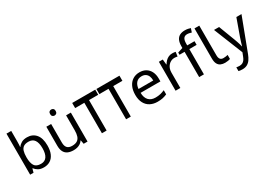

<svg xmlns="http://www.w3.org/2000/svg" viewBox="10 -1802 4288 3079"><g transform="rotate(-30 2154.0 -262.5)"><path d="M173 -575Q173 -541 171.5 -511.5Q170 -482 168 -465H173Q196 -499 236 -522Q276 -545 339 -545Q439 -545 499.5 -475.5Q560 -406 560 -268Q560 -176 532.5 -114Q505 -52 455 -21Q405 10 339 10Q276 10 236 -13Q196 -36 173 -68H166L148 0H85V-760H173ZM324 -472Q267 -472 234 -450.5Q201 -429 187 -384.5Q173 -340 173 -271V-267Q173 -168 205.5 -115.5Q238 -63 326 -63Q398 -63 433.5 -116Q469 -169 469 -269Q469 -370 433.5 -421Q398 -472 324 -472Z M900 -737Q920 -737 935.5 -723.5Q951 -710 951 -681Q951 -653 935.5 -639Q920 -625 900 -625Q878 -625 863 -639Q848 -653 848 -681Q848 -710 863 -723.5Q878 -737 900 -737ZM1148 -536V0H1076L1063 -71H1059Q1042 -43 1015 -25Q988 -7 956 1.5Q924 10 889 10Q825 10 781.5 -10.5Q738 -31 716 -74Q694 -117 694 -185V-536H783V-191Q783 -127 812 -95Q841 -63 902 -63Q962 -63 996.5 -85.5Q1031 -108 1045.5 -151.5Q1060 -195 1060 -257V-536Z M1671 -659V-564H1501V0H1414V-564H1244V-659Z M2119 -659V-564H1949V0H1862V-564H1692V-659Z M2421 -546Q2490 -546 2539.5 -516Q2589 -486 2615.5 -431.5Q2642 -377 2642 -304V-251H2275Q2277 -160 2321.5 -112.5Q2366 -65 2446 -65Q2497 -65 2536.5 -74.5Q2576 -84 2618 -102V-25Q2577 -7 2537 1.5Q2497 10 2442 10Q2366 10 2307.5 -21Q2249 -52 2216.5 -113.5Q2184 -175 2184 -264Q2184 -352 2213.5 -415Q2243 -478 2296.5 -512Q2350 -546 2421 -546ZM2420 -474Q2357 -474 2320.5 -433.5Q2284 -393 2277 -321H2550Q2550 -367 2536 -401Q2522 -435 2493.5 -454.5Q2465 -474 2420 -474Z M3028 -546Q3043 -546 3060.5 -544.5Q3078 -543 3091 -540L3080 -459Q3067 -462 3051.5 -464Q3036 -466 3022 -466Q2991 -466 2963 -453Q2935 -440 2913 -416.5Q2891 -393 2878.5 -360Q2866 -327 2866 -286V0H2778V-536H2850L2860 -438H2864Q2881 -468 2905 -492.5Q2929 -517 2960 -531.5Q2991 -546 3028 -546Z M3438 -468H3303V0H3215V-468H3121V-509L3215 -539V-570Q3215 -639 3235.5 -682Q3256 -725 3295 -745Q3334 -765 3389 -765Q3421 -765 3447.5 -759.5Q3474 -754 3493 -747L3470 -678Q3454 -683 3433 -688Q3412 -693 3390 -693Q3346 -693 3324.5 -663.5Q3303 -634 3303 -571V-536H3438Z M3693 10Q3649 10 3614.5 -4.5Q3580 -19 3560 -55.5Q3540 -92 3540 -157V-714H3629V-165Q3629 -117 3647.5 -93Q3666 -69 3706 -69Q3728 -69 3751.5 -72.5Q3775 -76 3788 -80V-6Q3774 1 3746.5 5.5Q3719 10 3693 10Z M3799 -536H3893L4009 -231Q4019 -204 4027.5 -179Q4036 -154 4043 -130.5Q4050 -107 4054 -85H4058Q4064 -110 4077 -150.5Q4090 -191 4104 -232L4213 -536H4308L4077 74Q4058 124 4032.5 161.5Q4007 199 3970.5 219.5Q3934 240 3882 240Q3858 240 3840 237.5Q3822 235 3809 232V162Q3820 164 3835.5 166Q3851 168 3868 168Q3899 168 3921.5 156.5Q3944 145 3960 123.5Q3976 102 3987 73L4015 2Z"/></g></svg>

Font: ukorean05
Style: Book
Weight: 400
Designer: Jelle Bosma - Monotype Design Team
Foundry: Monotype Imaging Inc.
Version: Version 2.003